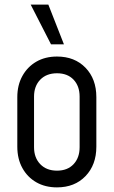

<svg xmlns="http://www.w3.org/2000/svg" viewBox="-20 -800 494 832"><path d="M227 12Q176 12 137.5 -10Q99 -32 77 -71.8Q55 -111.5 55 -164.5V-379Q55 -431 77 -470.8Q99 -510.5 137.5 -532.8Q176 -555 227 -555Q303.5 -555 350.5 -506.5Q397.5 -458 397.5 -379V-164.5Q397.5 -85.5 350.5 -36.8Q303.5 12 227 12ZM227 -60.5Q272.5 -60.5 298.8 -88.5Q325 -116.5 325 -162V-381.5Q325 -427 298.8 -454.8Q272.5 -482.5 227 -482.5Q181.5 -482.5 154.5 -454.8Q127.5 -427 127.5 -381.5V-162Q127.5 -116.5 154.5 -88.5Q181.5 -60.5 227 -60.5ZM201 -608 113 -780H189.5L257 -608Z"/></svg>

Font: Mohave Light
Style: Regular
Weight: 400
Version: Version 2.003